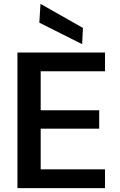

<svg xmlns="http://www.w3.org/2000/svg" viewBox="-20 -971 617 991"><path d="M70 0V-700H522V-603H190V-402H492V-307H190V-97H522V0ZM404 -743 183 -854 189 -951 408 -827Z"/></svg>

Font: DM Sans 20pt SemiBold
Style: Regular
Weight: 600
Version: Version 4.004;gftools[0.9.30]